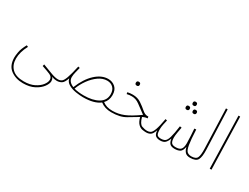

<svg xmlns="http://www.w3.org/2000/svg" viewBox="-76 -1378 2952 2272"><g transform="rotate(30 1400.0 -242.0)"><path d="M279 230Q370 230 432.5 197.5Q495 165 528 120.5Q561 76 561 40Q561 31 557.5 17Q554 3 543 -11Q563 -1 581 2Q599 5 612 5Q632 5 632 -6Q632 -17 616 -17Q576 -17 513 -41.5Q450 -66 388 -89L382 -64Q451 -41 494 -23Q537 -5 537 36Q537 68 507.5 107.5Q478 147 420 176.5Q362 206 277 206Q170 206 117 154.5Q64 103 64 17Q64 -74 118 -173L96 -182Q57 -110 48.5 -60Q40 -10 40 13Q40 126 110 178Q180 230 279 230Z M976 -5Q897 -5 842 -21Q868 -91 913.5 -154Q959 -217 1015.5 -256.5Q1072 -296 1131 -296Q1182 -296 1214 -264.5Q1246 -233 1246 -174Q1246 -91 1171 -48Q1096 -5 976 -5ZM1356 5Q1376 5 1376 -6Q1376 -17 1360 -17Q1315 -17 1283.5 -27Q1252 -37 1224 -58Q1270 -105 1270 -177Q1270 -248 1229.5 -284Q1189 -320 1133 -320Q1042 -320 959 -243Q876 -166 821 -29Q745 -59 745 -123Q745 -154 756 -196Q767 -238 773 -263L750 -269Q724 -151 704.5 -98Q685 -45 664.5 -31Q644 -17 615 -17L612 5Q647 5 676 -12Q705 -29 727 -95Q736 -49 779 -24.5Q822 0 877.5 9Q933 18 979 18Q1130 18 1207 -42Q1267 5 1356 5Z M1488 -445Q1488 -472 1462 -472Q1435 -472 1435 -445Q1435 -419 1462 -419Q1488 -419 1488 -445ZM1833 5Q1853 5 1853 -6Q1853 -17 1837 -17Q1799 -17 1761.5 -31.5Q1724 -46 1701 -129Q1738 -148 1767 -148L1764 -171H1749Q1716 -171 1678 -204.5Q1640 -238 1591 -271Q1542 -304 1476 -304Q1435 -304 1404 -296L1408 -273Q1428 -278 1443.5 -279.5Q1459 -281 1476 -281Q1531 -281 1579.5 -245.5Q1628 -210 1699 -157Q1587 -77 1513.5 -47Q1440 -17 1360 -17L1356 5Q1478 5 1551.5 -40Q1625 -85 1682 -118Q1698 -57 1725 -31Q1752 -5 1781 0Q1810 5 1833 5Z M2137 -577Q2137 -550 2163 -550Q2190 -550 2190 -577Q2190 -603 2163 -603Q2137 -603 2137 -577ZM2185 -494Q2185 -467 2211 -467Q2238 -467 2238 -494Q2238 -520 2211 -520Q2185 -520 2185 -494ZM2090 -494Q2090 -467 2116 -467Q2143 -467 2143 -494Q2143 -520 2116 -520Q2090 -520 2090 -494ZM2432 5Q2452 5 2452 -6Q2452 -17 2436 -17Q2401 -18 2380 -36.5Q2359 -55 2348 -120Q2337 -185 2331 -322L2306 -320Q2309 -286 2312.5 -223Q2316 -160 2316 -125Q2316 -67 2296 -42.5Q2276 -18 2223 -18Q2179 -18 2164 -40Q2149 -62 2149 -110Q2149 -136 2157 -181.5Q2165 -227 2170 -254L2145 -258Q2130 -149 2115 -98Q2100 -47 2078.5 -32.5Q2057 -18 2022 -18Q1981 -18 1968.5 -38Q1956 -58 1956 -110Q1956 -141 1964 -178.5Q1972 -216 1978 -241L1955 -247Q1936 -139 1918 -90.5Q1900 -42 1880.5 -29.5Q1861 -17 1837 -17L1833 5Q1867 5 1891.5 -10.5Q1916 -26 1936 -83Q1940 -28 1963.5 -11.5Q1987 5 2023 5Q2071 5 2093 -17.5Q2115 -40 2130 -82Q2136 -37 2156 -16Q2176 5 2222 5Q2268 5 2295.5 -12Q2323 -29 2333 -86Q2344 -41 2366 -18Q2388 5 2432 5Z M2554 -177 2534 -714H2511L2530 -175Q2533 -89 2517 -53Q2501 -17 2436 -17L2432 5Q2512 5 2535 -36Q2558 -77 2554 -177Z M2725 0 2705 -714H2682L2701 0Z"/></g></svg>

Font: Noto Sans Arabic Condensed Thin
Style: Regular
Weight: 250
Width: 3
Designer: Nadine Chahine
Foundry: Monotype Imaging Inc.
Version: 1.001